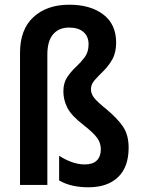

<svg xmlns="http://www.w3.org/2000/svg" viewBox="-20 -785 597 815"><path d="M473 -604Q473 -562 457 -533.5Q441 -505 419.5 -484Q398 -463 382 -445Q366 -427 366 -406Q366 -386 381 -368Q396 -350 431 -322Q479 -282 502.5 -247Q526 -212 526 -158Q526 -76 481 -33Q436 10 355 10Q319 10 288 3Q257 -4 231 -19V-124Q253 -109 282 -98Q311 -87 340 -87Q374 -87 391 -104Q408 -121 408 -151Q408 -178 392.5 -199.5Q377 -221 335 -254Q283 -294 266 -327.5Q249 -361 249 -397Q249 -433 265 -457Q281 -481 302 -500.5Q323 -520 339.5 -542Q356 -564 356 -597Q356 -630 334.5 -649Q313 -668 273 -668Q230 -668 205.5 -639.5Q181 -611 181 -553V0H65V-561Q65 -660 122 -712.5Q179 -765 274 -765Q364 -765 418.5 -723.5Q473 -682 473 -604Z"/></svg>

Font: Noto Sans Thai Looped Condensed SemiBold
Style: Regular
Weight: 600
Width: 3
Designer: Sasikarn Vongin, Ben Mitchell
Foundry: The Fontpad Ltd
Version: Version 1.001; ttfautohint (v1.8.4.7-5d5b)